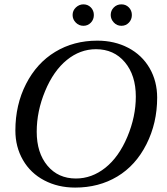

<svg xmlns="http://www.w3.org/2000/svg" viewBox="-20 -848 762 878"><path d="M601.1 -406.2Q601.1 -503.9 551 -563.5Q501 -623 418.9 -623Q346.2 -623 285.4 -573.5Q224.6 -523.9 186.3 -431.6Q147.9 -339.4 147.9 -245.6Q147.9 -148.9 197 -90.3Q246.1 -31.7 327.1 -31.7Q399.9 -31.7 461.7 -80.8Q523.4 -129.9 562.3 -222.2Q601.1 -314.5 601.1 -406.2ZM323.7 9.8Q245.1 9.8 182.4 -23.2Q119.6 -56.2 85 -116.2Q50.3 -176.3 50.3 -251Q50.3 -368.7 99.1 -464.1Q147.9 -559.6 232.4 -610.8Q316.9 -662.1 425.3 -662.1Q503.9 -662.1 566.7 -629.2Q629.4 -596.2 664.1 -536.4Q698.7 -476.6 698.7 -401.4Q698.7 -285.6 649.7 -188.5Q600.6 -91.3 516.4 -40.8Q432.1 9.8 323.7 9.8ZM583 -779.3Q583 -758.8 569.3 -744.4Q555.7 -730 535.2 -730Q514.6 -730 500.5 -745.1Q486.3 -760.3 486.3 -779.3Q486.3 -799.8 500.5 -814Q514.6 -828.1 535.2 -828.1Q555.7 -828.1 569.3 -814Q583 -799.8 583 -779.3ZM409.2 -779.3Q409.2 -758.8 395.5 -744.4Q381.8 -730 361.3 -730Q341.3 -730 326.7 -744.6Q312 -759.3 312 -779.3Q312 -799.8 327.1 -814Q342.3 -828.1 361.3 -828.1Q381.8 -828.1 395.5 -814Q409.2 -799.8 409.2 -779.3Z"/></svg>

Font: Liberation Serif
Style: Italic
Weight: 400
Italic angle: -16.333°
Designer: Steve Matteson
Foundry: Ascender Corporation
Version: Version 2.1.5